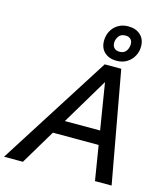

<svg xmlns="http://www.w3.org/2000/svg" viewBox="-189 -1068 1012 1171"><g transform="rotate(15 317.5 -482.0)"><path d="M-52.2 0 395 -703.1H499.5L627 0H522L424.8 -599.1L66.9 0ZM167 -218.8 185.1 -306.2H546.4L527.8 -218.8ZM457.5 -742.7Q411.1 -742.7 382.3 -769Q353.5 -795.4 353.5 -841.8Q353.5 -873.5 367.9 -901.6Q382.3 -929.7 409.9 -947Q437.5 -964.4 476.1 -964.4Q522.5 -964.4 551.8 -938Q581.1 -911.6 581.1 -865.2Q581.1 -833 566.2 -805.2Q551.3 -777.3 523.7 -760Q496.1 -742.7 457.5 -742.7ZM461.4 -800.8Q483.4 -800.8 495.4 -811.3Q507.3 -821.8 512.2 -836.4Q517.1 -851.1 517.1 -862.3Q517.1 -883.3 505.1 -894.5Q493.2 -905.8 472.7 -905.8Q443.4 -905.8 429.9 -886.2Q416.5 -866.7 416.5 -845.7Q416.5 -824.2 428.7 -812.5Q440.9 -800.8 461.4 -800.8Z"/></g></svg>

Font: Schibsted Grotesk Medium
Style: Italic
Weight: 500
Italic angle: -12°
Designer: Bakken & Baeck AS, Henrik Kongsvoll
Foundry: Schibsted ASA
Version: Version 1.100;gftools[0.9.25]